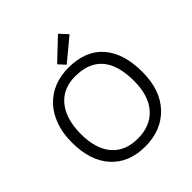

<svg xmlns="http://www.w3.org/2000/svg" viewBox="-258 -1163 1351 1351"><g transform="rotate(-45 417.0 -488.0)"><path d="M65.4 -376Q65.4 -468.3 91.6 -540.5Q117.7 -612.8 165 -663.1Q262.2 -765.6 421.9 -765.6Q590.3 -765.6 679.7 -663.1Q768.1 -562 768.1 -376Q768.1 -194.8 668.5 -91.3Q571.3 9.8 411.1 9.8Q250.5 9.8 158.2 -91.3Q65.4 -193.4 65.4 -376ZM152.3 -375Q151.9 -299.3 169.9 -241Q188 -182.6 222.7 -143.6Q292.5 -64.9 418 -66.9Q541.5 -67.9 611.3 -147.5Q683.6 -230 681.6 -381.3Q677.7 -689 411.1 -689Q289.6 -689 221.7 -606.9Q153.3 -524.4 152.3 -375ZM426.8 -788.6 381.3 -838.4 537.6 -986.3 592.8 -926.3Z"/></g></svg>

Font: Duru Sans
Style: Regular
Weight: 400
Designer: Onur Yazõcõgil
Foundry: Onur Yazõcõgil
Version: Version 1.002